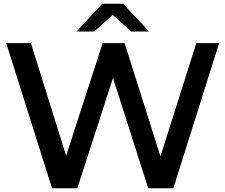

<svg xmlns="http://www.w3.org/2000/svg" viewBox="-20 -1009 1208 1029"><path d="M390 -840 527.8 -988.9H640L778.9 -840H683.3L584.4 -928.9L484.4 -840ZM908.9 0H774.4L585.6 -591.1L394.4 0H258.9L13.3 -777.8H145.6L334.4 -174.4L530 -777.8H647.8L840 -171.1L1032.2 -777.8H1154.4Z"/></svg>

Font: Paperlogy 6 SemiBold
Style: Regular
Weight: 600
Designer: redesigned by Lee Juim, glyphs from Gmarket Sans & Montserrat
Foundry: PT&
Version: Version 1.001